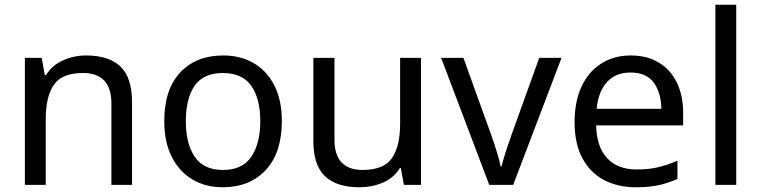

<svg xmlns="http://www.w3.org/2000/svg" viewBox="-20 -780 3211 810"><path d="M343 -546Q439 -546 488 -499.5Q537 -453 537 -349V0H450V-343Q450 -472 330 -472Q241 -472 207 -422Q173 -372 173 -278V0H85V-536H156L169 -463H174Q200 -505 246 -525.5Q292 -546 343 -546Z M1169 -269Q1169 -136 1101.5 -63Q1034 10 919 10Q848 10 792.5 -22.5Q737 -55 705 -117.5Q673 -180 673 -269Q673 -402 740 -474Q807 -546 922 -546Q995 -546 1050.5 -513.5Q1106 -481 1137.5 -419.5Q1169 -358 1169 -269ZM764 -269Q764 -174 801.5 -118.5Q839 -63 921 -63Q1002 -63 1040 -118.5Q1078 -174 1078 -269Q1078 -364 1040 -418Q1002 -472 920 -472Q838 -472 801 -418Q764 -364 764 -269Z M1756 -536V0H1684L1671 -71H1667Q1641 -29 1595 -9.5Q1549 10 1497 10Q1400 10 1351 -36.5Q1302 -83 1302 -185V-536H1391V-191Q1391 -63 1510 -63Q1599 -63 1633.5 -113Q1668 -163 1668 -257V-536Z M2044 0 1841 -536H1935L2049 -220Q2057 -198 2066 -171Q2075 -144 2082 -119.5Q2089 -95 2092 -78H2096Q2100 -95 2107.5 -120Q2115 -145 2124.5 -172Q2134 -199 2141 -220L2255 -536H2349L2145 0Z M2641 -546Q2710 -546 2759.5 -516Q2809 -486 2835.5 -431.5Q2862 -377 2862 -304V-251H2495Q2497 -160 2541.5 -112.5Q2586 -65 2666 -65Q2717 -65 2756.5 -74.5Q2796 -84 2838 -102V-25Q2797 -7 2757 1.5Q2717 10 2662 10Q2586 10 2527.5 -21Q2469 -52 2436.5 -113.5Q2404 -175 2404 -264Q2404 -352 2433.5 -415Q2463 -478 2516.5 -512Q2570 -546 2641 -546ZM2640 -474Q2577 -474 2540.5 -433.5Q2504 -393 2497 -321H2770Q2769 -389 2738 -431.5Q2707 -474 2640 -474Z M3086 0H2998V-760H3086Z"/></svg>

Font: Noto Sans Grantha
Style: Regular
Weight: 400
Designer: Monotype Design Team
Foundry: Monotype Imaging Inc.
Version: Version 2.003; ttfautohint (v1.8.4.7-5d5b)